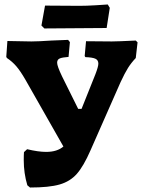

<svg xmlns="http://www.w3.org/2000/svg" viewBox="-20 -829 638 857"><path d="M594 -640 586 -570Q566 -549 551.5 -526Q537 -503 518 -462L384 -158Q353 -87 323 -53Q293 -19 246 -5.5Q199 8 114 8L102 -2Q86 -56 86 -114Q86 -138 87 -150L101 -163Q151 -151 186 -151Q235 -151 263 -175L93 -474Q71 -512 53 -533Q35 -554 11 -570L8 -575L13 -646L120 -644Q150 -644 209 -648L284 -651L292 -641L286 -575Q258 -573 246.5 -568Q235 -563 235 -549Q235 -534 257 -488L329 -343H344L406 -498Q419 -532 419 -545Q419 -561 405.5 -567Q392 -573 361 -574L358 -579L364 -645L479 -644Q502 -644 586 -648ZM165 -715 181 -804 335 -803Q366 -803 407 -805.5Q448 -808 461 -809L470 -794L456 -704L315 -703L178 -702Z"/></svg>

Font: Alegreya SC ExtraBold
Style: Regular
Weight: 800
Designer: Juan Pablo del Peral
Foundry: Huerta Tipografica
Version: Version 2.007; ttfautohint (v1.6)